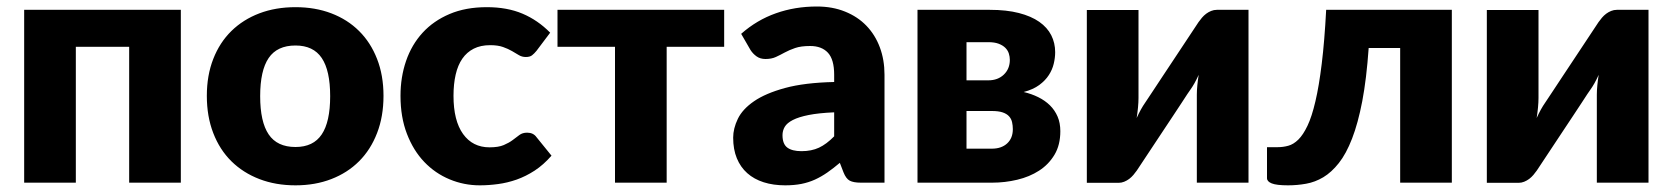

<svg xmlns="http://www.w3.org/2000/svg" viewBox="-20 -548 5018 576"><path d="M522.5 -518.5V0H367.5V-407.5H207.5V0H52.5V-518.5Z M866.5 -526.5Q925.5 -526.5 974 -508Q1022.5 -489.5 1057.2 -455Q1092 -420.5 1111.2 -371.2Q1130.5 -322 1130.5 -260.5Q1130.5 -198.5 1111.2 -148.8Q1092 -99 1057.2 -64.2Q1022.5 -29.5 974 -10.8Q925.5 8 866.5 8Q807 8 758.2 -10.8Q709.5 -29.5 674.2 -64.2Q639 -99 619.8 -148.8Q600.5 -198.5 600.5 -260.5Q600.5 -322 619.8 -371.2Q639 -420.5 674.2 -455Q709.5 -489.5 758.2 -508Q807 -526.5 866.5 -526.5ZM866.5 -107Q920 -107 945.2 -144.8Q970.5 -182.5 970.5 -259.5Q970.5 -336.5 945.2 -374Q920 -411.5 866.5 -411.5Q811.5 -411.5 786 -374Q760.5 -336.5 760.5 -259.5Q760.5 -182.5 786 -144.8Q811.5 -107 866.5 -107Z M1589.5 -395.5Q1582.5 -387 1576 -382Q1569.5 -377 1557.5 -377Q1546 -377 1536.8 -382.5Q1527.5 -388 1516 -394.8Q1504.5 -401.5 1489 -407Q1473.5 -412.5 1450.5 -412.5Q1422 -412.5 1401.2 -402Q1380.5 -391.5 1367 -372Q1353.5 -352.5 1347 -324.2Q1340.5 -296 1340.5 -260.5Q1340.5 -186 1369.2 -146Q1398 -106 1448.5 -106Q1475.5 -106 1491.2 -112.8Q1507 -119.5 1518 -127.8Q1529 -136 1538.2 -143Q1547.5 -150 1561.5 -150Q1580 -150 1589.5 -136.5L1634.5 -81Q1610.5 -53.5 1584 -36.2Q1557.5 -19 1529.8 -9.2Q1502 0.5 1474 4.2Q1446 8 1419.5 8Q1372 8 1328.8 -10Q1285.5 -28 1252.8 -62.2Q1220 -96.5 1200.8 -146.5Q1181.5 -196.5 1181.5 -260.5Q1181.5 -316.5 1198.2 -365.2Q1215 -414 1247.8 -449.8Q1280.5 -485.5 1328.8 -506Q1377 -526.5 1440.5 -526.5Q1501.5 -526.5 1547.5 -507Q1593.5 -487.5 1630.5 -450Z M1652.5 -518.5H2152.5V-407.5H1980V0H1825V-407.5H1652.5Z M2562.5 0Q2540.5 0 2529.2 -6Q2518 -12 2510.5 -31L2499.5 -59.5Q2480 -43 2462 -30.5Q2444 -18 2424.8 -9.2Q2405.5 -0.5 2383.8 3.8Q2362 8 2335.5 8Q2300 8 2271 -1.2Q2242 -10.5 2221.8 -28.5Q2201.5 -46.5 2190.5 -73.2Q2179.5 -100 2179.5 -135Q2179.5 -162.5 2193.5 -191.5Q2207.5 -220.5 2242 -244.2Q2276.5 -268 2335 -284Q2393.5 -300 2482.5 -302V-324Q2482.5 -369.5 2463.8 -389.8Q2445 -410 2410.5 -410Q2383 -410 2365.5 -404Q2348 -398 2334.2 -390.5Q2320.5 -383 2307.5 -377Q2294.5 -371 2276.5 -371Q2260.5 -371 2249.5 -379Q2238.5 -387 2231.5 -398L2203.5 -446.5Q2250.5 -488 2307.8 -508.2Q2365 -528.5 2430.5 -528.5Q2477.5 -528.5 2515.2 -513.2Q2553 -498 2579.2 -470.8Q2605.5 -443.5 2619.5 -406Q2633.5 -368.5 2633.5 -324V0ZM2384.5 -94.5Q2414.5 -94.5 2437 -105Q2459.5 -115.5 2482.5 -139V-211Q2436 -209 2406 -203Q2376 -197 2358.5 -188Q2341 -179 2334.2 -167.5Q2327.5 -156 2327.5 -142.5Q2327.5 -116 2342 -105.2Q2356.5 -94.5 2384.5 -94.5Z M2732.5 -518.5H2949.5Q2999.5 -518.5 3036.5 -509Q3073.5 -499.5 3097.8 -482.5Q3122 -465.5 3133.8 -442.2Q3145.5 -419 3145.5 -391.5Q3145.5 -374.5 3141.2 -356.8Q3137 -339 3126.5 -322.8Q3116 -306.5 3097.8 -293Q3079.5 -279.5 3051 -272Q3074.5 -266.5 3094.8 -256.5Q3115 -246.5 3129.8 -232Q3144.5 -217.5 3152.8 -198.2Q3161 -179 3161 -154.5Q3161 -113 3143.5 -83.8Q3126 -54.5 3097.2 -36Q3068.5 -17.5 3031.8 -8.8Q2995 0 2956.5 0H2732.5ZM2879.5 -215V-102H2955.5Q2984.5 -102 3001.5 -117.8Q3018.5 -133.5 3018.5 -160.5Q3018.5 -171.5 3016.2 -181.5Q3014 -191.5 3007.2 -199Q3000.5 -206.5 2988 -210.8Q2975.5 -215 2955.5 -215ZM2879.5 -307H2945Q2973.5 -307 2991.5 -324.2Q3009.5 -341.5 3009.5 -368.5Q3009.5 -378 3006.5 -387.5Q3003.5 -397 2996 -404.5Q2988.5 -412 2976 -416.8Q2963.5 -421.5 2945 -421.5H2879.5Z M3240.5 0.5V-518H3395.5V-254Q3395.5 -241 3394 -225.5Q3392.5 -210 3390 -194Q3402.5 -221.5 3415.5 -240Q3416 -241 3423.5 -252Q3431 -263 3442.2 -280.2Q3453.5 -297.5 3467.8 -319Q3482 -340.5 3497 -363Q3532 -415.5 3575.5 -481.5Q3580 -488 3585.8 -494.8Q3591.5 -501.5 3598.5 -506.8Q3605.5 -512 3613.5 -515.2Q3621.5 -518.5 3630.5 -518.5H3725.5V0H3570.5V-264Q3570.5 -276.5 3572 -292Q3573.5 -307.5 3576 -323.5Q3570 -310 3563.5 -298.5Q3557 -287 3550.5 -278Q3549.5 -277 3542.2 -266Q3535 -255 3523.8 -237.8Q3512.5 -220.5 3498.2 -199Q3484 -177.5 3469 -155Q3434 -102.5 3390.5 -36.5Q3386 -30 3380.2 -23.2Q3374.5 -16.5 3367.5 -11.2Q3360.5 -6 3352.5 -2.8Q3344.5 0.5 3335.5 0.5Z M4335.5 -518.5V0H4180.5V-404H4086Q4079.5 -311 4066.8 -244.5Q4054 -178 4036.2 -132.2Q4018.5 -86.5 3996.5 -58.8Q3974.5 -31 3949.8 -16.2Q3925 -1.5 3898.2 3.2Q3871.5 8 3844 8Q3809.5 8 3795.2 2.2Q3781 -3.5 3781 -13.5V-106.5H3813.5Q3829.5 -106.5 3845 -110.8Q3860.5 -115 3875 -129.2Q3889.5 -143.5 3902.5 -170.8Q3915.5 -198 3926.2 -243.8Q3937 -289.5 3945.2 -356.8Q3953.5 -424 3958.5 -518.5Z M4440.5 0.5V-518H4595.5V-254Q4595.5 -241 4594 -225.5Q4592.5 -210 4590 -194Q4602.5 -221.5 4615.5 -240Q4616 -241 4623.5 -252Q4631 -263 4642.2 -280.2Q4653.5 -297.5 4667.8 -319Q4682 -340.5 4697 -363Q4732 -415.5 4775.5 -481.5Q4780 -488 4785.8 -494.8Q4791.5 -501.5 4798.5 -506.8Q4805.5 -512 4813.5 -515.2Q4821.5 -518.5 4830.5 -518.5H4925.5V0H4770.5V-264Q4770.5 -276.5 4772 -292Q4773.5 -307.5 4776 -323.5Q4770 -310 4763.5 -298.5Q4757 -287 4750.5 -278Q4749.5 -277 4742.2 -266Q4735 -255 4723.8 -237.8Q4712.5 -220.5 4698.2 -199Q4684 -177.5 4669 -155Q4634 -102.5 4590.5 -36.5Q4586 -30 4580.2 -23.2Q4574.5 -16.5 4567.5 -11.2Q4560.5 -6 4552.5 -2.8Q4544.5 0.5 4535.5 0.5Z"/></svg>

Font: Lato Black
Style: Regular
Weight: 900
Designer: Lukasz Dziedzic
Foundry: tyPoland Lukasz Dziedzic
Version: Version 2.007; 2014-02-27